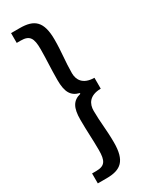

<svg xmlns="http://www.w3.org/2000/svg" viewBox="-245 -847 846 1070"><g transform="rotate(-30 177.5 -312.5)"><path d="M40 171H96C189 171 232 136 232 18C232 -63 222 -117 222 -191C222 -234 243 -277 318 -278V-348C243 -349 222 -392 222 -433C222 -508 232 -562 232 -643C232 -761 189 -796 96 -796H40V-733H66C123 -733 138 -707 138 -637C138 -572 133 -514 133 -440C133 -363 153 -328 205 -315V-310C153 -297 133 -261 133 -185C133 -111 138 -53 138 12C138 82 123 107 66 107H40Z"/></g></svg>

Font: Genne Gothic Medium
Style: Regular
Weight: 500
Designer: Ryoko NISHIZUKA (kana & ideographs); Paul D. Hunt (Latin, Greek & Cyrillic); Wenlong ZHANG (bopomofo); Sandoll Communica
Foundry: Adobe Systems Incorporated
Version: Version 1.004;PS 1.004;hotconv 16.6.51;makeotf.lib2.5.65220